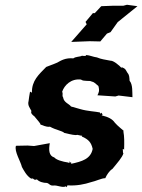

<svg xmlns="http://www.w3.org/2000/svg" viewBox="-20 -774 597 806"><path d="M112 -308C107 -299 118 -290 124 -286C138 -268 150 -257 150 -251C160 -249 171 -240 190 -242C215 -228 241 -225 250 -216C279 -209 298 -205 304 -208C312 -207 314 -205 325 -204C323 -197 322 -200 326 -200C352 -188 363 -176 369 -149C361 -107 325 -96 277 -86C283 -95 282 -84 271 -97L272 -90C263 -89 270 -93 270 -91C238 -96 217 -103 208 -113C185 -120 184 -144 189 -173L123 -161L96 -163L47 -162C39 -139 67 -96 72 -73C80 -59 91 -36 111 -24C124 -28 119 -15 135 -21C144 -11 161 -6 177 -6C188 -3 189 6 204 5C219 2 242 16 257 8C262 17 261 7 263 4C301 7 337 -1 361 -9C384 -14 406 -26 422 -26C428 -40 439 -57 452 -65C474 -92 493 -113 498 -130C494 -135 498 -146 494 -147C504 -149 503 -148 501 -146C502 -179 502 -201 498 -222L499 -225C495 -229 474 -245 462 -259C452 -274 435 -283 406 -290C413 -291 410 -296 405 -301C399 -292 404 -296 399 -302C382 -306 347 -307 317 -316C309 -318 290 -324 278 -327C271 -338 248 -343 245 -365C239 -375 246 -376 241 -389C250 -416 278 -445 320 -440C331 -431 357 -437 364 -432C376 -430 380 -423 393 -413C399 -392 394 -384 389 -374L464 -369L478 -373L536 -366C535 -386 538 -419 524 -435C523 -451 523 -460 514 -470C507 -481 509 -485 489 -493C494 -489 487 -488 493 -485C479 -503 454 -520 445 -519C420 -524 406 -525 387 -533C371 -535 357 -542 342 -543C341 -539 338 -538 324 -540C316 -535 298 -537 288 -529C255 -532 236 -520 220 -511C197 -501 180 -496 174 -493C143 -461 113 -436 114 -385C106 -390 106 -389 106 -389C102 -370 103 -368 100 -350C95 -332 105 -322 112 -308ZM405 -748 378 -719H370L339 -682L344 -672L279 -598L357 -601L401 -600L429 -633L444 -639L474 -681L557 -748L513 -754L498 -750H456Z"/></svg>

Font: Asimov Print
Style: DIt
Weight: 250
Width: 0
Designer: Google
Version: Version 2.000980: 2014